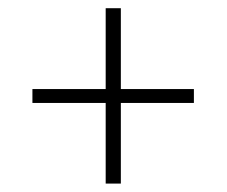

<svg xmlns="http://www.w3.org/2000/svg" viewBox="-20 -540 538 456"><path d="M267 -104H231V-520.5H267ZM57 -295.5V-328.5H440.5V-295.5Z"/></svg>

Font: Anek Telugu ExtraLight
Style: Regular
Weight: 250
Version: Version 1.003